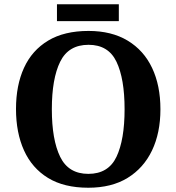

<svg xmlns="http://www.w3.org/2000/svg" viewBox="-20 -870 827 900"><path d="M394 10Q280 10 205 -36Q130 -82 92.5 -165Q55 -248 55 -359Q55 -470 92.5 -552Q130 -634 205.5 -679.5Q281 -725 395 -725Q503 -725 578.5 -679.5Q654 -634 693 -551.5Q732 -469 732 -358Q732 -247 692.5 -164.5Q653 -82 578 -36Q503 10 394 10ZM394 -55Q488 -55 526 -135Q564 -215 564 -358Q564 -501 526 -580.5Q488 -660 395 -660Q301 -660 262 -580.5Q223 -501 223 -358Q223 -215 262 -135Q301 -55 394 -55ZM247 -771V-850H537V-771Z"/></svg>

Font: Noto Serif Thai
Style: Bold
Weight: 700
Designer: Monotype Design Team
Foundry: Monotype Imaging Inc.
Version: Version 2.002; ttfautohint (v1.8.4.7-5d5b)